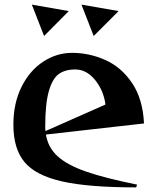

<svg xmlns="http://www.w3.org/2000/svg" viewBox="-20 -799 663 832"><path d="M38 -258Q38 -352 73.5 -423Q109 -494 167.5 -532Q226 -570 292 -570Q367 -570 436.5 -539Q506 -508 552.5 -439Q599 -370 604 -264L179 -216Q188 -160 229.5 -122Q271 -84 353 -55.5Q435 -27 574 1L570 13Q363 13 248.5 -13Q134 -39 86 -97Q38 -155 38 -258ZM177 -231 437 -346Q429 -407 392 -452.5Q355 -498 306 -498Q262 -498 234.5 -478Q207 -458 191.5 -403.5Q176 -349 176 -250Q176 -237 177 -231ZM333 -779 494 -751 386 -643ZM278 -751 171 -643 118 -779Z"/></svg>

Font: Tiejili SC
Style: Regular
Weight: 400
Designer: Buernia
Foundry: Ershou Xiaoxi Press
Version: Version 1.100